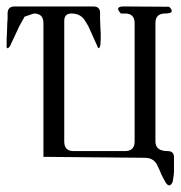

<svg xmlns="http://www.w3.org/2000/svg" viewBox="-32 -506 552 586"><path d="M100.6 -27.3Q100.6 -44.9 100.6 -62.5V-435.5Q100.6 -464.8 71.3 -464.8L43 -455.1L27.3 -426.8L-2 -364.3Q-13.7 -350.6 -11.7 -371.1V-388.7L-10.7 -406.2L-9.8 -435.5L-8.8 -449.2V-464.8Q-8.8 -486.3 12.7 -486.3H252.9Q274.4 -486.3 273.4 -464.8V-449.2L274.4 -421.9L275.4 -406.2V-388.7L274.4 -368.2Q269.5 -349.6 263.7 -368.2L237.3 -426.8L229.5 -439.5Q215.8 -464.8 186.5 -464.8Q164.1 -464.8 164.1 -442.4V-74.2Q164.1 -44.9 192.4 -44.9H349.6Q378.9 -44.9 378.9 -74.2V-435.5Q378.9 -464.8 349.6 -464.8H336.9Q316.4 -486.3 345.7 -486.3L484.4 -485.4Q504.9 -464.8 471.7 -464.8Q442.4 -464.8 442.4 -435.5V-74.2Q442.4 -44.9 479.5 -44.9Q500 -44.9 499 -24.4V18.6L498 30.3L495.1 48.8Q485.4 70.3 472.7 49.8L460.9 27.3L456.1 15.6L450.2 2.9Q439.5 -24.4 410.2 -24.4Z"/></svg>

Font: B2 Hana
Style: Regular
Weight: 500
Version: 2020-08-05; (max)